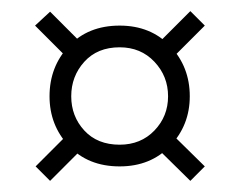

<svg xmlns="http://www.w3.org/2000/svg" viewBox="-20 -522 431 345"><path d="M195 -223Q138 -223 103.5 -260Q69 -297 69 -349Q69 -402 103.5 -439Q138 -476 195 -476Q251 -476 286 -439Q321 -402 321 -349Q321 -297 286 -260Q251 -223 195 -223ZM195 -262Q233 -262 257.5 -287.5Q282 -313 282 -349Q282 -385 257.5 -411Q233 -437 195 -437Q155 -437 131.5 -411Q108 -385 108 -349Q108 -313 131.5 -287.5Q155 -262 195 -262ZM70 -501 132 -439 106 -413 43 -476ZM285 -285 348 -223 322 -197 259 -259ZM348 -476 285 -413 259 -439 322 -502ZM132 -259 70 -197 44 -223 106 -285Z"/></svg>

Font: Phudu Light
Style: Regular
Weight: 400
Version: Version 1.005;gftools[0.9.23]